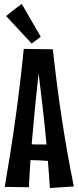

<svg xmlns="http://www.w3.org/2000/svg" viewBox="-20 -946 393 970"><path d="M353 -4C306 -235 272 -466 247 -697L100 -699C77 -466 44 -233 4 -2L126 0C128 -45 131 -91 134 -137H140C167 -137 194 -135 222 -133C226 -87 229 -41 232 4ZM175 -576C190 -456 204 -336 215 -216H183C168 -216 154 -216 140 -217C150 -337 162 -457 175 -576ZM90 -926C57 -903 11 -865 11 -865L140 -726L186 -760Z"/></svg>

Font: Mouse Memoirs
Style: Regular
Weight: 400
Designer: Astigmatic (AOETI)
Foundry: Astigmatic (AOETI)
Version: Version 1.000